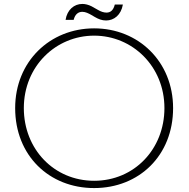

<svg xmlns="http://www.w3.org/2000/svg" viewBox="-20 -918 958 975"><path d="M313 -817H354C361 -846 378 -858 398 -858C414 -858 430 -850 444 -842L461 -832C480 -821 497 -814 519 -814C559 -814 595 -842 604 -895H563C556 -866 541 -854 521 -854C507 -854 492 -859 477 -868L445 -886C429 -894 413 -898 398 -898C357 -898 321 -869 313 -817ZM458 37C686 37 859 -128 859 -369C859 -606 682 -774 458 -774C234 -774 57 -606 57 -369C57 -128 230 37 458 37ZM458 0C254 0 101 -161 101 -369C101 -582 264 -737 458 -737C652 -737 815 -582 815 -369C815 -161 662 0 458 0Z"/></svg>

Font: LINE Seed JP_OTF Thin
Style: Regular
Weight: 250
Designer: LY Corporation & Fontrix & Fontworks
Version: Version 1.007